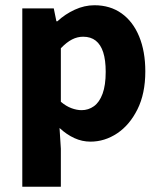

<svg xmlns="http://www.w3.org/2000/svg" viewBox="-20 -528 613 732"><path d="M65 184V-496H185L195 -447H199Q228 -474 265 -491Q302 -508 340 -508Q400 -508 443.5 -477Q487 -446 510.5 -389Q534 -332 534 -256Q534 -171 504 -111Q474 -51 426.5 -19.5Q379 12 325 12Q293 12 263.5 -1.5Q234 -15 207 -40L212 39V184ZM291 -108Q317 -108 338 -123Q359 -138 371 -170.5Q383 -203 383 -254Q383 -299 373.5 -328.5Q364 -358 345 -373Q326 -388 297 -388Q275 -388 254.5 -377.5Q234 -367 212 -344V-140Q232 -123 252.5 -115.5Q273 -108 291 -108Z"/></svg>

Font: Mada
Style: Bold
Weight: 700
Designer: Khaled Hosny
Version: Version 1.5